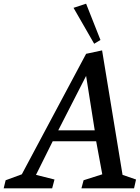

<svg xmlns="http://www.w3.org/2000/svg" viewBox="-39 -1024 760 1044"><path d="M516.1 -750 627.4 -73.2 700.7 -47.9 689.9 0H403.8L415.5 -43.9L517.1 -76.2L483.9 -255.9H247.6L156.7 -73.2L257.3 -47.9L244.6 0H-19L-8.3 -43.9L79.6 -76.2L429.2 -731.4ZM277.8 -315.4H476.1L429.2 -611.3ZM360.8 -981.4 429.2 -1003.9 507.3 -806.6 473.1 -786.1Z"/></svg>

Font: Neuton
Style: Italic
Weight: 400
Italic angle: -9°
Designer: Brian M Zick
Version: Version 1.32